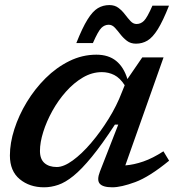

<svg xmlns="http://www.w3.org/2000/svg" viewBox="-20 -746 719 776"><path d="M384 -53 458 -242.5H444.5Q392 -162 351 -112Q310 -62 277 -35.2Q244 -8.5 215.2 1.2Q186.5 11 158 11Q99.5 11 59.8 -21.8Q20 -54.5 20 -117.5Q20 -168 38 -224Q56 -280 88.2 -333.2Q120.5 -386.5 164.2 -430Q208 -473.5 260.2 -499.2Q312.5 -525 369.5 -525Q418.5 -525 449.5 -499.8Q480.5 -474.5 495 -426.5L555 -514H641L486.5 -77.5Q520.5 -80 559 -93.2Q597.5 -106.5 640.5 -134.5L663.5 -96.5Q583.5 -31 526.5 -10Q469.5 11 434 11Q395.5 11 383 -3.8Q370.5 -18.5 384 -53ZM141.5 -136Q141.5 -103 159.8 -87Q178 -71 209.5 -71Q237.5 -71 274 -97.5Q310.5 -124 348.2 -168.2Q386 -212.5 419 -265.8Q452 -319 472.5 -373L484 -401.5Q465 -431 441.8 -442.8Q418.5 -454.5 391.5 -454.5Q352 -454.5 315 -432.8Q278 -411 246.5 -375.5Q215 -340 191.5 -297.5Q168 -255 154.8 -212.8Q141.5 -170.5 141.5 -136ZM663 -723Q638.5 -661 617.8 -627.8Q597 -594.5 576 -582Q555 -569.5 529.5 -569.5Q508 -569.5 493 -581Q478 -592.5 466.2 -607.8Q454.5 -623 443.8 -634.5Q433 -646 419.5 -646Q402.5 -646 389.5 -633Q376.5 -620 355.5 -572H288.5Q313 -634 333.8 -667.2Q354.5 -700.5 375.5 -713Q396.5 -725.5 422 -725.5Q444 -725.5 459 -714Q474 -702.5 485.5 -687.2Q497 -672 507.8 -660.5Q518.5 -649 532 -649Q549 -649 562 -662Q575 -675 596 -723Z"/></svg>

Font: Newsreader Caption Medium
Style: Italic
Weight: 500
Italic angle: -17°
Designer: Hugues Gentile
Foundry: Production Type
Version: Version 1.001